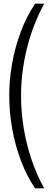

<svg xmlns="http://www.w3.org/2000/svg" viewBox="-20 -820 290 1040"><path d="M170 200Q124.5 133 93.5 50.8Q62.5 -31.5 46.2 -121.5Q30 -211.5 30 -302Q30 -387.5 45.5 -475.2Q61 -563 92 -646.2Q123 -729.5 170 -800H219.5Q157 -685 125.5 -556.5Q94 -428 94 -300Q94 -215 108.2 -127.5Q122.5 -40 150.5 43.5Q178.5 127 219.5 200Z"/></svg>

Font: Big Shoulders Stencil Text Thin Light
Style: Regular
Weight: 300
Version: Version 2.001